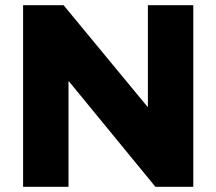

<svg xmlns="http://www.w3.org/2000/svg" viewBox="-20 -720 834 740"><path d="M69 0V-700H225L548 -309H550V-700H725V0H579L246 -406H244V0Z"/></svg>

Font: REM
Style: Bold
Weight: 700
Designer: Octavio Pardo
Foundry: Ashler Design
Version: Version 1.005;gftools[0.9.28]